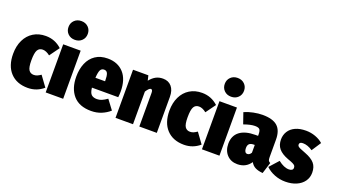

<svg xmlns="http://www.w3.org/2000/svg" viewBox="-69 -1404 3513 2002"><g transform="rotate(20 1688.0 -403.5)"><path d="M452 -484 373 -375Q330 -409 292 -409Q253 -409 235 -377.5Q217 -346 217 -263Q217 -185 236 -157Q255 -129 291 -129Q311 -129 328 -136Q345 -143 369 -159L452 -45Q377 20 278 20Q155 20 85 -55Q15 -130 15 -263Q15 -350 47 -416Q79 -482 137.5 -518Q196 -554 274 -554Q377 -554 452 -484Z M666 -534V0H472V-534ZM676 -723Q676 -678 646 -648.5Q616 -619 569 -619Q522 -619 492 -648.5Q462 -678 462 -723Q462 -768 492 -797.5Q522 -827 569 -827Q616 -827 646 -797.5Q676 -768 676 -723Z M1200 -212H908Q914 -156 935.5 -136.5Q957 -117 997 -117Q1024 -117 1050 -128Q1076 -139 1108 -162L1186 -58Q1147 -23 1095 -1.5Q1043 20 981 20Q849 20 782 -57Q715 -134 715 -265Q715 -348 742.5 -413.5Q770 -479 825.5 -516.5Q881 -554 961 -554Q1073 -554 1138.5 -482Q1204 -410 1204 -274Q1204 -248 1200 -212ZM1014 -329Q1014 -381 1003.5 -406.5Q993 -432 964 -432Q937 -432 924 -408.5Q911 -385 907 -321H1014Z M1705 -399V0H1511V-373Q1511 -410 1491 -410Q1472 -410 1441 -362V0H1247V-534H1417L1430 -479Q1462 -518 1496 -536Q1530 -554 1574 -554Q1635 -554 1670 -513Q1705 -472 1705 -399Z M2186 -484 2107 -375Q2064 -409 2026 -409Q1987 -409 1969 -377.5Q1951 -346 1951 -263Q1951 -185 1970 -157Q1989 -129 2025 -129Q2045 -129 2062 -136Q2079 -143 2103 -159L2186 -45Q2111 20 2012 20Q1889 20 1819 -55Q1749 -130 1749 -263Q1749 -350 1781 -416Q1813 -482 1871.5 -518Q1930 -554 2008 -554Q2111 -554 2186 -484Z M2400 -534V0H2206V-534ZM2410 -723Q2410 -678 2380 -648.5Q2350 -619 2303 -619Q2256 -619 2226 -648.5Q2196 -678 2196 -723Q2196 -768 2226 -797.5Q2256 -827 2303 -827Q2350 -827 2380 -797.5Q2410 -768 2410 -723Z M2924 -109 2885 16Q2835 12 2802 -4.5Q2769 -21 2750 -56Q2699 20 2604 20Q2532 20 2488 -27Q2444 -74 2444 -150Q2444 -238 2504.5 -285Q2565 -332 2680 -332H2708V-346Q2708 -389 2695 -403.5Q2682 -418 2643 -418Q2596 -418 2521 -391L2479 -512Q2523 -532 2577.5 -543Q2632 -554 2679 -554Q2792 -554 2844.5 -507Q2897 -460 2897 -358V-165Q2897 -139 2902.5 -127.5Q2908 -116 2924 -109ZM2708 -145V-231H2697Q2663 -231 2647.5 -216Q2632 -201 2632 -169Q2632 -144 2641 -130Q2650 -116 2666 -116Q2691 -116 2708 -145Z M3351 -486 3283 -382Q3227 -420 3175 -420Q3155 -420 3145.5 -413Q3136 -406 3136 -393Q3136 -382 3142 -374.5Q3148 -367 3168 -357.5Q3188 -348 3232 -332Q3303 -305 3336.5 -266.5Q3370 -228 3370 -163Q3370 -109 3340.5 -67.5Q3311 -26 3258 -3Q3205 20 3136 20Q3073 20 3016 -2.5Q2959 -25 2919 -64L3009 -164Q3073 -113 3128 -113Q3150 -113 3162 -121.5Q3174 -130 3174 -146Q3174 -160 3168 -169Q3162 -178 3143 -187.5Q3124 -197 3084 -211Q3012 -238 2978.5 -278Q2945 -318 2945 -379Q2945 -429 2970 -469Q2995 -509 3043.5 -531.5Q3092 -554 3161 -554Q3216 -554 3266.5 -535.5Q3317 -517 3351 -486Z"/></g></svg>

Font: Fira Sans Condensed Black
Style: Regular
Weight: 900
Width: 3
Designer: Carrois Corporate & Edenspiekermann AG
Foundry: Carrois Corporate GbR & Edenspiekermann AG
Version: Version 4.203